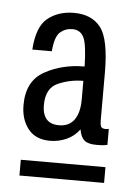

<svg xmlns="http://www.w3.org/2000/svg" viewBox="-40 -726 352 498"><g transform="rotate(5 136.0 -476.5)"><path d="M249.2 -301.6H28.8V-260.6H249.2ZM33.6 -589H84.4Q87.6 -627.6 101.1 -639.2Q114.6 -650.8 132.8 -650.8Q153.6 -650.8 162.5 -632.5Q171.4 -614.2 172.6 -557Q114.4 -557 68.9 -531.7Q23.4 -506.4 23.4 -443.8Q23.4 -406.4 42.7 -381.8Q62 -357.2 100 -357.2Q122.2 -357.2 142.6 -366.3Q163 -375.4 176.2 -393.6Q179.6 -373.4 189.4 -365.3Q199.2 -357.2 220.2 -357.2Q227.2 -357.2 233.6 -357.4Q240 -357.6 249.2 -359.6V-401.2Q242 -400.2 242 -400.2Q231.4 -400.2 228.9 -405.2Q226.4 -410.2 226.4 -422V-545.2Q226.4 -632.4 203.1 -662.8Q179.8 -693.2 133.2 -693.2Q93 -693.2 65.3 -671.3Q37.6 -649.4 33.6 -589ZM172.6 -519.6V-471.6Q172.6 -436.6 159.1 -418Q145.6 -399.4 119.6 -399.4Q97.2 -399.4 86.6 -412.1Q76 -424.8 76 -447.8Q76 -492.6 107.2 -506.1Q138.4 -519.6 172.6 -519.6Z"/></g></svg>

Font: Secuela Light
Style: Regular
Weight: 300
Designer: Fernando Haro
Foundry: deFharo
Version: Version 1.708